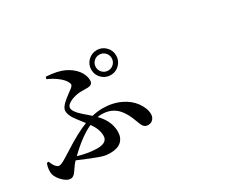

<svg xmlns="http://www.w3.org/2000/svg" viewBox="-121 -1096 1741 1476"><g transform="rotate(-30 750.0 -358.5)"><path d="M150.4 29.3Q115.2 29.3 77.1 -11.7Q37.1 -53.7 37.1 -96.7Q37.1 -137.7 50.8 -168L67.4 -168.9Q77.1 -138.7 92.8 -120.1Q108.4 -101.6 123 -101.6Q135.7 -101.6 159.2 -113.3Q182.6 -126 244.1 -165Q372.1 -248 463.9 -283.2Q458 -291 445.3 -306.6Q407.2 -355.5 393.6 -377Q372.1 -413.1 372.1 -442.4Q372.1 -467.8 404.3 -499Q422.9 -517.6 466.8 -549.8Q489.3 -566.4 498 -573.2Q510.7 -584 513.7 -593.8Q515.6 -601.6 509.8 -614.3Q495.1 -646.5 455.1 -676.8Q418 -706.1 368.2 -727.5L375 -746.1Q477.5 -739.3 531.2 -712.9Q586.9 -686.5 621.1 -644.5Q656.2 -599.6 656.2 -550.8Q656.2 -522.5 629.9 -514.6Q614.3 -509.8 574.2 -511.7Q553.7 -511.7 543.9 -511.7Q500 -508.8 461.9 -492.2Q415 -471.7 415 -442.4Q415 -419.9 447.3 -384.8Q466.8 -364.3 516.6 -322.3Q529.3 -311.5 535.2 -305.7Q584 -317.4 630.9 -317.4Q718.8 -317.4 791 -282.2Q854.5 -251 891.6 -200.2Q931.6 -144.5 931.6 -93.8Q931.6 -68.4 917 -50.8Q900.4 -30.3 871.1 -30.3Q846.7 -30.3 832 -48.8Q820.3 -63.5 807.6 -101.6Q779.3 -180.7 743.2 -220.7Q689.5 -281.2 602.5 -281.2Q584 -281.2 564.5 -278.3Q643.6 -198.2 643.6 -105.5Q643.6 -49.8 609.9 -19.5Q576.2 10.7 510.7 10.7Q478.5 10.7 446.3 2Q424.8 -3.9 376 -23.4Q366.2 -27.3 345.7 -35.2Q285.2 -59.6 252 -74.2L242.2 -64.5Q231.4 -53.7 212.9 -25.4Q194.3 2 184.6 12.7Q168 29.3 150.4 29.3ZM441.4 -70.3Q532.2 -70.3 532.2 -130.9Q532.2 -191.4 486.3 -252.9Q390.6 -210 275.4 -97.7Q369.1 -70.3 441.4 -70.3ZM814.5 -727.5Q860.4 -727.5 892.6 -695.3Q924.8 -663.1 924.8 -617.2Q924.8 -571.3 892.6 -539.1Q860.4 -506.8 814.5 -506.8Q768.6 -506.8 736.3 -539.1Q704.1 -571.3 704.1 -617.2Q704.1 -663.1 736.8 -695.3Q769.5 -727.5 814.5 -727.5ZM814.5 -546.9Q843.8 -546.9 864.3 -567.4Q884.8 -587.9 884.8 -617.2Q884.8 -646.5 864.3 -667Q843.8 -687.5 814.5 -687.5Q785.2 -687.5 764.6 -667Q744.1 -646.5 744.1 -617.2Q744.1 -587.9 764.6 -567.4Q785.2 -546.9 814.5 -546.9Z"/></g></svg>

Font: Bpmf GenYo Min B
Style: B
Weight: 700
Foundry: But Ko
Version: Version 1.320